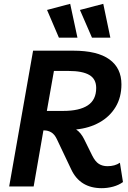

<svg xmlns="http://www.w3.org/2000/svg" viewBox="-20 -975 667 1004"><path d="M607 -124 623 -23Q601 -7 571.5 1Q542 9 512 9Q398 9 352 -90L277 -248Q265 -273 248 -283Q231 -293 212 -293H207L156 0H28L153 -710H363Q489 -710 552 -664.5Q615 -619 615 -534Q615 -466 584.5 -415.5Q554 -365 500.5 -335Q447 -305 378 -298Q403 -282 421 -245L462 -162Q478 -130 497 -118Q516 -106 542 -106Q581 -106 607 -124ZM339 -604H262L225 -395H311Q395 -395 439 -424Q483 -453 483 -515Q483 -562 447 -583Q411 -604 339 -604ZM461 -778 398 -923 520 -955 557 -778ZM288 -778 226 -923 347 -955 385 -778Z"/></svg>

Font: Livvic SemiBold
Style: Italic
Weight: 600
Italic angle: -10°
Designer: Jacques Le Bailly, Baron von Fonthausen
Version: Version 1.001; ttfautohint (v1.8.2)